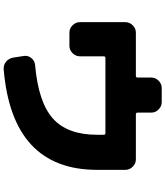

<svg xmlns="http://www.w3.org/2000/svg" viewBox="52 -902 896 1040"><g transform="rotate(90 500.0 -382.0)"><path d="M843 -670Q866 -670 883 -653Q900 -636 900 -613V-460Q900 0 356 46Q332 48 314 33Q296 18 292 -6L283 -64Q280 -86 294.5 -104Q309 -122 332 -124Q535 -142 622.5 -221Q710 -300 710 -460V-496Q710 -505 701 -505H294Q285 -505 285 -496V-367Q285 -344 268 -327Q251 -310 228 -310H157Q134 -310 117 -327Q100 -344 100 -367V-613Q100 -636 117 -653Q134 -670 157 -670H391Q400 -670 400 -679V-753Q400 -776 417 -793Q434 -810 457 -810H533Q556 -810 573 -793Q590 -776 590 -753V-679Q590 -670 599 -670Z"/></g></svg>

Font: Rounded Mplus 1c Black
Style: Regular
Weight: 900
Version: Version 1.059.20150529